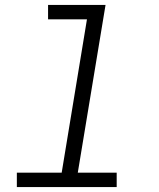

<svg xmlns="http://www.w3.org/2000/svg" viewBox="-20 -755 640 775"><path d="M48 0V-58H229L331 -677H174V-735H406L294 -58H451V0Z"/></svg>

Font: Iosevka Slab LtExObl
Style: Regular
Weight: 300
Width: 7
Italic angle: -9°
Monospace: yes
Designer: Belleve Invis
Foundry: Belleve Invis
Version: Version 11.1.0; ttfautohint (v1.8.3)